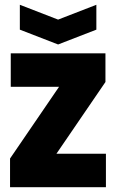

<svg xmlns="http://www.w3.org/2000/svg" viewBox="-20 -783 485 803"><path d="M22 0V-120L227 -420H25V-560H421V-440L216 -140H423V0ZM383 -763V-659L223 -597L63 -659V-763L223 -701Z"/></svg>

Font: Tektur SemiCondensed
Style: Bold
Weight: 700
Width: 4
Designer: Adam Jagosz
Foundry: Adam Jagosz
Version: Version 1.005;gftools[0.9.30]